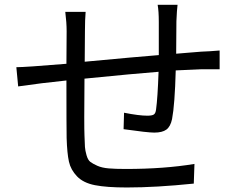

<svg xmlns="http://www.w3.org/2000/svg" viewBox="-20 -788 1040 820"><path d="M653.3 -767.6H738.3Q735.4 -746.1 733.4 -697.3Q733.4 -674.8 732.9 -627.4Q732.4 -580.1 732.4 -558.6Q748 -559.6 785.2 -563Q822.3 -566.4 839.8 -567.4Q872.1 -568.4 918 -572.3V-492.2H839.8Q765.6 -489.3 730.5 -487.3Q726.6 -340.8 714.8 -279.3Q708 -247.1 690.4 -234.4Q672.9 -221.7 638.7 -221.7Q610.4 -221.7 507.8 -236.3L509.8 -306.6Q573.2 -293.9 609.4 -293.9Q628.9 -293.9 636.7 -298.8Q644.5 -303.7 646.5 -320.3Q653.3 -369.1 657.2 -481.4Q555.7 -473.6 340.8 -452.1Q338.9 -247.1 340.8 -209Q341.8 -174.8 342.8 -160.2Q343.8 -145.5 349.6 -125Q355.5 -104.5 365.7 -96.7Q376 -88.9 395.5 -80.1Q415 -71.3 444.3 -68.8Q473.6 -66.4 516.6 -66.4Q681.6 -66.4 810.5 -87.9L807.6 -3.9Q646.5 12.7 521.5 12.7Q435.5 12.7 385.7 2.9Q335.9 -6.8 309.1 -34.7Q282.2 -62.5 274.4 -97.7Q266.6 -132.8 264.6 -198.2Q263.7 -241.2 263.7 -444.3L159.2 -432.6Q112.3 -426.8 57.6 -418.9L49.8 -501Q87.9 -501 263.7 -515.6L264.6 -654.3Q264.6 -691.4 258.8 -737.3H345.7Q342.8 -703.1 342.8 -657.2L341.8 -524.4Q571.3 -545.9 658.2 -552.7V-694.3Q658.2 -740.2 653.3 -767.6Z"/></svg>

Font: GenYoGothic TW TTF Regular
Style: Regular
Weight: 400
Version: Version 1.300